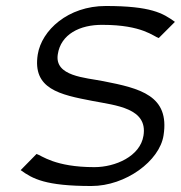

<svg xmlns="http://www.w3.org/2000/svg" viewBox="-20 -610 604 641"><path d="M106 -428C88 -313 179 -294 289 -273C367 -258 474 -249 459 -157C448 -88 365 -52 295 -52C163 -52 119 -91 102 -96L49 -42C89 -13 132 11 285 11C400 11 513 -73 526 -158C547 -291 448 -315 325 -339C265 -351 161 -355 173 -429C183 -495 246 -528 323 -527C455 -527 493 -488 510 -483L564 -537C524 -566 484 -590 333 -590C207 -590 119 -509 106 -428Z"/></svg>

Font: Charger Sport
Style: LitExtObl
Weight: 300
Designer: Jasper
Foundry: Cannot Into Space Fonts
Version: Version 1.1